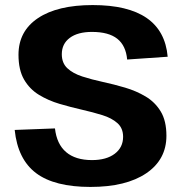

<svg xmlns="http://www.w3.org/2000/svg" viewBox="-20 -730 720 758"><path d="M337 8Q195 8 122.5 -46.5Q50 -101 38 -217L197 -223Q204 -161 241 -129.5Q278 -98 343 -98Q400 -98 433 -123Q466 -148 466 -190Q466 -224 443.5 -244Q421 -264 384 -275.5Q347 -287 303 -297Q259 -307 215 -320Q171 -333 134 -355.5Q97 -378 75 -416Q53 -454 53 -514Q53 -607 130 -658.5Q207 -710 346 -710Q485 -710 559 -659Q633 -608 642 -506L482 -495Q477 -550 443 -577Q409 -604 343 -604Q287 -604 255.5 -580.5Q224 -557 224 -516Q224 -481 246 -460.5Q268 -440 305 -428Q342 -416 386 -406.5Q430 -397 474 -384Q518 -371 555 -349Q592 -327 614.5 -290Q637 -253 637 -194Q637 -100 557.5 -46Q478 8 337 8Z"/></svg>

Font: Pathway Extreme 28pt
Style: Bold
Weight: 700
Designer: Eduardo Rodriguez Tunni
Foundry: Eduardo Rodriguez Tunni
Version: Version 1.001;gftools[0.9.26]